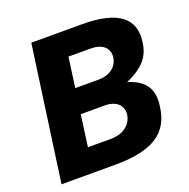

<svg xmlns="http://www.w3.org/2000/svg" viewBox="-128 -846 951 968"><g transform="rotate(-20 347.0 -361.5)"><path d="M40 0H327C530 0 622 -62 640 -196C649 -256 647 -336 527 -371C624 -413 660 -463 669 -533C687 -655 609 -723 414 -723H141ZM271 -432 293 -593H414C472 -593 511 -563 504 -511C496 -460 451 -432 399 -432ZM229 -130 252 -299H381C440 -299 477 -268 471 -216C463 -167 422 -130 351 -130Z"/></g></svg>

Font: United Sans ExtraBold
Style: Italic
Weight: 800
Italic angle: -8°
Designer: Pablo Impallari, Rodrigo Fuenzalida (Modified by Dan O. Williams)
Version: Version 1.000;PS 001.000;hotconv 1.0.88;makeotf.lib2.5.64775